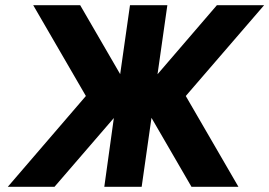

<svg xmlns="http://www.w3.org/2000/svg" viewBox="-20 -720 1038 740"><path d="M108 -700 311 -350 10 0H190L492 -350L289 -700ZM998 -700H816L515 -350L718 0H899L696 -350ZM481 -700 442 -426H392L371 -274H420L382 0H526L565 -274H614L636 -426H586L625 -700Z"/></svg>

Font: Unageo
Style: ExtraBold-Italic
Weight: 800
Designer: Richard Sepsi
Foundry: Richard Sepsi
Version: Version 2.000